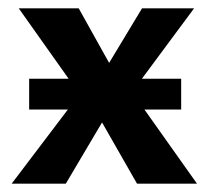

<svg xmlns="http://www.w3.org/2000/svg" viewBox="-20 -441 501 461"><path d="M8 0 171 -215 25 -421H169L242 -290L321 -421H446L297 -220L453 0H309L225 -147L138 0ZM50 -178V-252H415V-178Z"/></svg>

Font: Ysabeau Office
Style: Bold
Weight: 700
Designer: Christian Thalmann (Catharsis Fonts)
Version: Version 2.001;gftools[0.9.30]; featfreeze: tnum,lnum,ss02